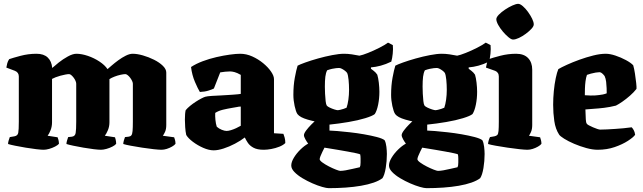

<svg xmlns="http://www.w3.org/2000/svg" viewBox="-20 -780 3351 1000"><path d="M207 0Q195 0 169 -3Q143 -6 113.5 -11Q84 -16 59 -21Q34 -26 22 -30Q22 -38 25 -48Q28 -58 31 -66L55 -70Q72 -73 75 -88Q78 -103 78 -147V-382Q78 -392 73 -399.5Q68 -407 58 -411L13 -428Q15 -440 18 -451Q21 -462 28 -472Q45 -478 86 -489Q127 -500 170 -500Q208 -500 228.5 -480.5Q249 -461 252 -426Q264 -437 286 -454.5Q308 -472 333.5 -486Q359 -500 378 -500Q405 -500 437.5 -489Q470 -478 498 -459.5Q526 -441 540 -420Q547 -426 562 -439Q577 -452 596 -466Q615 -480 635 -490Q655 -500 671 -500Q694 -500 724 -491.5Q754 -483 782 -469Q810 -455 828 -437.5Q846 -420 846 -402V-129Q846 -107 839.5 -93Q833 -79 828 -73L887 -65Q889 -60 891.5 -51Q894 -42 894 -31Q889 -24 876 -16.5Q863 -9 848.5 -4.5Q834 0 821 0Q808 0 780 -3Q752 -6 720 -11Q688 -16 661 -21Q634 -26 622 -30Q622 -37 625 -48Q628 -59 631 -66L649 -68Q659 -69 664 -75Q669 -81 670.5 -98Q672 -115 672 -147V-344Q672 -350 668 -358.5Q664 -367 658 -375Q652 -383 645 -388.5Q638 -394 633 -394Q624 -394 608 -390.5Q592 -387 576.5 -381Q561 -375 550 -368V-143Q550 -121 542 -102Q534 -83 526 -73L579 -65Q580 -63 582.5 -52.5Q585 -42 585 -31Q580 -24 565.5 -16.5Q551 -9 534.5 -4.5Q518 0 506 0Q493 0 468 -3Q443 -6 414.5 -11Q386 -16 362 -21Q338 -26 326 -30Q326 -38 329.5 -49Q333 -60 335 -66L354 -68Q371 -70 374 -87Q377 -104 377 -147V-344Q377 -350 373.5 -358.5Q370 -367 364 -375Q358 -383 351.5 -388.5Q345 -394 340 -394Q332 -394 319.5 -391.5Q307 -389 294 -385.5Q281 -382 269.5 -377.5Q258 -373 251 -369V-143Q251 -121 243.5 -102Q236 -83 228 -73L280 -65Q282 -61 284.5 -51Q287 -41 287 -31Q281 -24 266.5 -16.5Q252 -9 236 -4.5Q220 0 207 0Z M1093 3Q1068 3 1038.5 -10Q1009 -23 984.5 -41.5Q960 -60 950 -77Q946 -95 944.5 -117.5Q943 -140 943 -157Q943 -173 944 -185.5Q945 -198 947 -206Q956 -217 970 -228.5Q984 -240 999.5 -250Q1015 -260 1028.5 -267Q1042 -274 1049 -276Q1059 -279 1083.5 -280.5Q1108 -282 1131 -283Q1149 -284 1165 -285Q1181 -286 1195 -287Q1209 -288 1219 -289Q1229 -290 1234 -291V-390Q1215 -401 1201.5 -404.5Q1188 -408 1178 -408Q1169 -408 1152.5 -406.5Q1136 -405 1127 -403L1094 -319Q1087 -315 1067 -308.5Q1047 -302 1021 -301Q1011 -317 995.5 -353Q980 -389 975 -431Q1001 -448 1035.5 -461Q1070 -474 1107 -482.5Q1144 -491 1177 -495.5Q1210 -500 1231 -500Q1263 -500 1294 -486Q1325 -472 1350.5 -451Q1376 -430 1391.5 -407.5Q1407 -385 1407 -368V-86L1456 -83Q1459 -76 1462.5 -63.5Q1466 -51 1466 -35Q1455 -24 1435 -16Q1415 -8 1393 -4Q1371 0 1354 0Q1320 0 1300.5 -10.5Q1281 -21 1271 -36Q1261 -51 1255 -64Q1233 -47 1203.5 -31.5Q1174 -16 1144.5 -6.5Q1115 3 1093 3ZM1160 -98Q1169 -98 1182.5 -102Q1196 -106 1210 -112.5Q1224 -119 1234 -125V-225Q1224 -225 1214 -222.5Q1204 -220 1188 -218Q1164 -214 1141 -208.5Q1118 -203 1101 -192Q1100 -176 1102 -155.5Q1104 -135 1109 -120Q1120 -110 1135 -104Q1150 -98 1160 -98Z M1692 200Q1681 200 1658 193.5Q1635 187 1607.5 175Q1580 163 1555 148Q1530 133 1513.5 116Q1497 99 1497 82Q1497 64 1510.5 41.5Q1524 19 1544.5 -1Q1565 -21 1585 -32Q1578 -41 1570.5 -54.5Q1563 -68 1563 -76Q1563 -85 1574.5 -100.5Q1586 -116 1601.5 -131.5Q1617 -147 1628 -156L1696 -140V-100Q1708 -100 1737 -97.5Q1766 -95 1802.5 -91Q1839 -87 1876 -80.5Q1913 -74 1942 -66.5Q1971 -59 1983 -50Q1990 -37 1992.5 -15.5Q1995 6 1995 22Q1995 59 1989 95Q1983 131 1972 148Q1955 161 1926.5 171Q1898 181 1860.5 187.5Q1823 194 1780 197Q1737 200 1692 200ZM1752 110Q1764 110 1780.5 107Q1797 104 1816.5 99.5Q1836 95 1854 91Q1856 86 1857 81.5Q1858 77 1858 66Q1858 58 1858 45.5Q1858 33 1856 24Q1853 22 1835 18Q1817 14 1791.5 9.5Q1766 5 1740 0.5Q1714 -4 1694.5 -7Q1675 -10 1670 -11Q1665 -1 1659 11Q1653 23 1649 33.5Q1645 44 1645 49Q1645 56 1659.5 66.5Q1674 77 1693.5 87Q1713 97 1730 103.5Q1747 110 1752 110ZM1696 -131Q1660 -139 1631.5 -145Q1603 -151 1582.5 -157Q1562 -163 1549 -170Q1536 -177 1529 -186Q1521 -198 1514.5 -228Q1508 -258 1508 -286Q1508 -335 1515.5 -375.5Q1523 -416 1530 -438Q1541 -444 1570 -454.5Q1599 -465 1636.5 -475.5Q1674 -486 1710.5 -493Q1747 -500 1772 -500Q1791 -500 1812 -497Q1833 -494 1852 -490Q1868 -493 1897 -504.5Q1926 -516 1955.5 -531Q1985 -546 2001 -558L2026 -545Q2028 -525 2025.5 -500.5Q2023 -476 2018 -459Q1989 -445 1963 -438Q1937 -431 1912 -429V-422Q1917 -418 1927 -410.5Q1937 -403 1945 -391Q1950 -375 1953 -349.5Q1956 -324 1956 -302Q1956 -267 1949.5 -235Q1943 -203 1932 -186Q1920 -176 1882.5 -164.5Q1845 -153 1795 -144.5Q1745 -136 1696 -131ZM1740 -206Q1743 -206 1751.5 -208Q1760 -210 1769.5 -213Q1779 -216 1785 -219Q1791 -236 1794.5 -261Q1798 -286 1798 -312Q1798 -339 1795.5 -364Q1793 -389 1788 -400Q1784 -406 1776 -412Q1768 -418 1760 -422Q1752 -426 1746 -426Q1740 -426 1730.5 -425Q1721 -424 1709.5 -421.5Q1698 -419 1684 -414Q1677 -401 1674.5 -380.5Q1672 -360 1672 -329Q1672 -313 1673 -292Q1674 -271 1676 -253.5Q1678 -236 1682 -230Q1686 -225 1697.5 -219.5Q1709 -214 1721.5 -210Q1734 -206 1740 -206Z M2201 200Q2190 200 2167 193.5Q2144 187 2116.5 175Q2089 163 2064 148Q2039 133 2022.5 116Q2006 99 2006 82Q2006 64 2019.5 41.5Q2033 19 2053.5 -1Q2074 -21 2094 -32Q2087 -41 2079.5 -54.5Q2072 -68 2072 -76Q2072 -85 2083.5 -100.5Q2095 -116 2110.5 -131.5Q2126 -147 2137 -156L2205 -140V-100Q2217 -100 2246 -97.5Q2275 -95 2311.5 -91Q2348 -87 2385 -80.5Q2422 -74 2451 -66.5Q2480 -59 2492 -50Q2499 -37 2501.5 -15.5Q2504 6 2504 22Q2504 59 2498 95Q2492 131 2481 148Q2464 161 2435.5 171Q2407 181 2369.5 187.5Q2332 194 2289 197Q2246 200 2201 200ZM2261 110Q2273 110 2289.5 107Q2306 104 2325.5 99.5Q2345 95 2363 91Q2365 86 2366 81.5Q2367 77 2367 66Q2367 58 2367 45.5Q2367 33 2365 24Q2362 22 2344 18Q2326 14 2300.5 9.5Q2275 5 2249 0.5Q2223 -4 2203.5 -7Q2184 -10 2179 -11Q2174 -1 2168 11Q2162 23 2158 33.5Q2154 44 2154 49Q2154 56 2168.5 66.5Q2183 77 2202.5 87Q2222 97 2239 103.5Q2256 110 2261 110ZM2205 -131Q2169 -139 2140.5 -145Q2112 -151 2091.5 -157Q2071 -163 2058 -170Q2045 -177 2038 -186Q2030 -198 2023.5 -228Q2017 -258 2017 -286Q2017 -335 2024.5 -375.5Q2032 -416 2039 -438Q2050 -444 2079 -454.5Q2108 -465 2145.5 -475.5Q2183 -486 2219.5 -493Q2256 -500 2281 -500Q2300 -500 2321 -497Q2342 -494 2361 -490Q2377 -493 2406 -504.5Q2435 -516 2464.5 -531Q2494 -546 2510 -558L2535 -545Q2537 -525 2534.5 -500.5Q2532 -476 2527 -459Q2498 -445 2472 -438Q2446 -431 2421 -429V-422Q2426 -418 2436 -410.5Q2446 -403 2454 -391Q2459 -375 2462 -349.5Q2465 -324 2465 -302Q2465 -267 2458.5 -235Q2452 -203 2441 -186Q2429 -176 2391.5 -164.5Q2354 -153 2304 -144.5Q2254 -136 2205 -131ZM2249 -206Q2252 -206 2260.5 -208Q2269 -210 2278.5 -213Q2288 -216 2294 -219Q2300 -236 2303.5 -261Q2307 -286 2307 -312Q2307 -339 2304.5 -364Q2302 -389 2297 -400Q2293 -406 2285 -412Q2277 -418 2269 -422Q2261 -426 2255 -426Q2249 -426 2239.5 -425Q2230 -424 2218.5 -421.5Q2207 -419 2193 -414Q2186 -401 2183.5 -380.5Q2181 -360 2181 -329Q2181 -313 2182 -292Q2183 -271 2185 -253.5Q2187 -236 2191 -230Q2195 -225 2206.5 -219.5Q2218 -214 2230.5 -210Q2243 -206 2249 -206Z M2727 0Q2714 0 2685.5 -3Q2657 -6 2623.5 -11Q2590 -16 2562 -21Q2534 -26 2522 -30Q2522 -37 2525 -47.5Q2528 -58 2532 -66L2555 -70Q2565 -72 2570 -77Q2575 -82 2576.5 -98Q2578 -114 2578 -147V-382Q2578 -393 2572.5 -400.5Q2567 -408 2559 -411L2511 -428Q2513 -440 2516 -451Q2519 -462 2526 -472Q2545 -479 2585.5 -489.5Q2626 -500 2668 -500Q2709 -500 2730.5 -477.5Q2752 -455 2752 -417V-129Q2752 -107 2745.5 -92.5Q2739 -78 2735 -73L2793 -65Q2795 -60 2797.5 -50.5Q2800 -41 2800 -31Q2795 -24 2782 -16.5Q2769 -9 2754.5 -4.5Q2740 0 2727 0ZM2652 -574Q2643 -574 2628.5 -586Q2614 -598 2599.5 -615Q2585 -632 2575 -650Q2565 -668 2565 -680Q2565 -690 2578 -703.5Q2591 -717 2610.5 -730Q2630 -743 2649 -751.5Q2668 -760 2679 -760Q2689 -760 2703 -748Q2717 -736 2730 -718Q2743 -700 2751.5 -682.5Q2760 -665 2760 -653Q2760 -643 2748 -630Q2736 -617 2718.5 -604Q2701 -591 2683 -582.5Q2665 -574 2652 -574Z M3093 0Q3066 0 3033.5 -9Q3001 -18 2970.5 -31Q2940 -44 2918.5 -57.5Q2897 -71 2892 -79Q2873 -108 2867 -149.5Q2861 -191 2861 -234Q2861 -269 2864.5 -305.5Q2868 -342 2874.5 -373Q2881 -404 2888 -420Q2903 -429 2932.5 -442.5Q2962 -456 2998 -469Q3034 -482 3070 -491Q3106 -500 3135 -500Q3157 -500 3185.5 -490.5Q3214 -481 3240 -467Q3266 -453 3278 -440Q3283 -423 3287 -397Q3291 -371 3293.5 -348Q3296 -325 3295 -317Q3281 -299 3261 -281.5Q3241 -264 3221.5 -250.5Q3202 -237 3188 -230Q3156 -222 3127 -218.5Q3098 -215 3073.5 -213.5Q3049 -212 3029 -210Q3030 -176 3031 -158.5Q3032 -141 3036 -136Q3038 -132 3047.5 -127Q3057 -122 3068.5 -117Q3080 -112 3090.5 -108.5Q3101 -105 3106 -105Q3121 -105 3141 -106Q3161 -107 3183 -108.5Q3205 -110 3227.5 -112Q3250 -114 3270 -117Q3275 -112 3280.5 -102.5Q3286 -93 3288 -78Q3279 -65 3250.5 -46.5Q3222 -28 3181.5 -14Q3141 0 3093 0ZM3081 -283Q3091 -284 3100.5 -285Q3110 -286 3120 -288Q3130 -290 3140 -294Q3140 -305 3139.5 -321Q3139 -337 3137 -354Q3135 -371 3129 -384Q3122 -393 3116.5 -397.5Q3111 -402 3107.5 -403Q3104 -404 3102 -404Q3095 -404 3082.5 -402Q3070 -400 3057.5 -396.5Q3045 -393 3037 -390Q3032 -376 3029.5 -356.5Q3027 -337 3026.5 -318Q3026 -299 3026 -284Q3043 -283 3056 -282.5Q3069 -282 3081 -283Z"/></svg>

Font: Texturina Medium 12pt Black
Style: Regular
Weight: 900
Version: Version 1.002